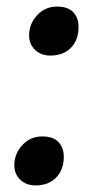

<svg xmlns="http://www.w3.org/2000/svg" viewBox="-20 -552 297 584"><path d="M88 12Q60 12 41.8 -5.2Q23.5 -22.5 23.5 -49.5Q23.5 -84 47.8 -110.5Q72 -137 108.5 -137Q142 -137 158 -119.8Q174 -102.5 174 -75.5Q174 -35.5 150.8 -11.8Q127.5 12 88 12ZM133 -383Q105 -383 86.8 -400.2Q68.5 -417.5 68.5 -444.5Q68.5 -479 92.8 -505.5Q117 -532 153.5 -532Q187 -532 203 -514.8Q219 -497.5 219 -470.5Q219 -430.5 195.8 -406.8Q172.5 -383 133 -383Z"/></svg>

Font: Merriweather Sans Medium
Style: Italic
Weight: 500
Italic angle: -7.5°
Designer: Eben Sorkin
Foundry: Eben Sorkin
Version: Version 2.001